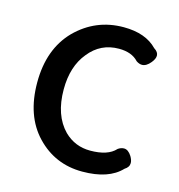

<svg xmlns="http://www.w3.org/2000/svg" viewBox="-91 -612 691 740"><g transform="rotate(15 254.5 -242.5)"><path d="M474.6 -33.2Q474.6 -16.6 457 -5.9Q407.2 46.9 301.8 46.9Q193.4 46.9 119.6 -30.3Q45.9 -107.4 45.9 -240.7Q45.9 -374 123 -453.1Q202.1 -532.2 313.5 -532.2Q401.4 -532.2 447.3 -484.4Q464.8 -473.6 464.8 -459Q464.8 -446.3 452.1 -430.7Q435.5 -410.2 418 -410.2Q407.2 -410.2 395.5 -418Q395.5 -418 394.5 -418.9Q368.2 -447.3 317.4 -447.3Q244.1 -447.3 198.2 -389.6Q151.4 -333 151.4 -241.2Q151.4 -137.7 207 -81.1Q250 -39.1 310.5 -39.1Q380.9 -39.1 411.1 -72.3Q412.1 -73.2 412.1 -73.2Q423.8 -81.1 435.5 -81.1Q452.1 -81.1 465.8 -59.6Q474.6 -44.9 474.6 -33.2Z"/></g></svg>

Font: TaiwanPearl
Style: Regular
Weight: 400
Version: Version 2.102